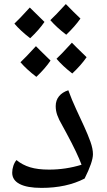

<svg xmlns="http://www.w3.org/2000/svg" viewBox="-20 -914 527 944"><path d="M184.1 9.8Q113.3 9.8 76.7 -9.3Q40 -28.3 40 -64.9Q40 -82 45.7 -98.9Q51.3 -115.7 61 -127Q90.3 -103 127.9 -91.6Q165.5 -80.1 221.2 -80.1Q303.2 -80.1 380.9 -104Q361.3 -158.2 307.1 -258.8L286.1 -297.4Q269 -326.7 261.5 -348.1Q253.9 -369.6 253.9 -392.1Q253.9 -420.9 270.3 -440.9Q286.6 -460.9 315.9 -470.2Q333.5 -421.9 354.5 -377Q375.5 -332 393.8 -292Q412.1 -252 424.6 -217.3Q437 -182.6 437 -155.8Q437 -118.2 396 -36.1Q307.1 9.8 184.1 9.8ZM228.5 -616.2Q201.7 -576.7 158.7 -536.1Q110.4 -573.2 80.6 -607.9Q103.5 -628.9 156.7 -687Q167 -675.8 228.5 -616.2ZM405.8 -632.8Q379.4 -594.2 335.4 -552.7Q289.6 -587.9 257.8 -625Q278.3 -643.6 333.5 -704.1Q344.2 -692.4 405.8 -632.8ZM198.7 -806.2Q172.4 -767.6 128.4 -726.1Q81.1 -762.2 50.8 -797.9Q71.3 -816.4 126.5 -877Q134.3 -868.7 198.7 -806.2ZM375.5 -822.8Q349.1 -784.7 305.7 -743.2Q257.3 -780.3 227.5 -814.9Q250.5 -835.9 303.7 -894L340.8 -856.4Z"/></svg>

Font: Droid Arabic Naskh Colored
Style: Regular
Weight: 400
Designer: Pascal Zoghbi
Foundry: Ascender Corporation
Version: Version 1.00